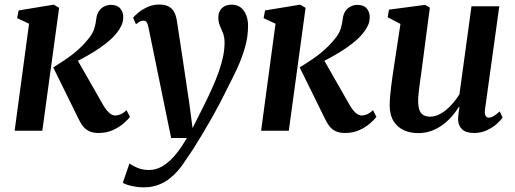

<svg xmlns="http://www.w3.org/2000/svg" viewBox="-20 -576 2269 846"><path d="M44.5 0 108 -471.5 55.5 -496 62 -530 216.5 -555.5 240.5 -541.5 166.5 0ZM414 10Q388.5 10 371.8 1.5Q355 -7 344.5 -21.2Q334 -35.5 326 -52.5L214.5 -279Q245.5 -298 272.5 -316.5Q299.5 -335 322.8 -355.5Q346 -376 365.5 -400Q388 -426 395 -448.8Q402 -471.5 404 -491Q406.5 -513.5 416.2 -527.5Q426 -541.5 440.2 -548Q454.5 -554.5 468.5 -554.5Q496.5 -554.5 509.5 -539.2Q522.5 -524 523 -503Q523.5 -481 514.8 -462.8Q506 -444.5 492.5 -428.5Q475.5 -407.5 449.5 -386.8Q423.5 -366 393.8 -347.8Q364 -329.5 335.8 -314.5Q307.5 -299.5 286.5 -290L310.5 -330.5L434.5 -113.5Q447 -91.5 460.8 -79.2Q474.5 -67 487.5 -67Q497 -67 510.2 -72Q523.5 -77 537.5 -90.5L552.5 -61.5Q543.5 -48.5 524 -31.8Q504.5 -15 476.8 -2.5Q449 10 414 10Z M634.5 -454Q631 -472 625.8 -478.5Q620.5 -485 612.5 -485Q604 -485 596.2 -481Q588.5 -477 579 -469L566.5 -498Q573 -506.5 589.5 -520.2Q606 -534 630 -545Q654 -556 681.5 -556Q707.5 -556 723.5 -547.2Q739.5 -538.5 747.8 -522.5Q756 -506.5 759.5 -483.5Q766 -440.5 773 -395.2Q780 -350 786.8 -303.8Q793.5 -257.5 800.5 -211.8Q807.5 -166 814 -121.5L828.5 -11.5L880.5 -115Q900 -154.5 916.2 -190.8Q932.5 -227 944.2 -260.8Q956 -294.5 962.8 -326.2Q969.5 -358 969.5 -389Q969 -414.5 962.2 -431Q955.5 -447.5 948.8 -462.8Q942 -478 942 -499.5Q942 -525 957.8 -540.2Q973.5 -555.5 1000.5 -555.5Q1025 -555.5 1041 -542.8Q1057 -530 1065 -508.8Q1073 -487.5 1073 -462.5Q1073 -413.5 1059.2 -366Q1045.5 -318.5 1023.8 -272Q1002 -225.5 978 -179.5Q962 -146.5 944 -112.5Q926 -78.5 907 -45.5Q888 -12.5 869.5 18.5Q851 49.5 833.8 76.5Q816.5 103.5 801.5 124.5Q776 165.5 747.5 193.2Q719 221 686.2 235.2Q653.5 249.5 613 249.5Q587.5 249.5 560.8 243.5Q534 237.5 521 229.5L550.5 144Q560.5 152.5 584 162.8Q607.5 173 636.5 173Q666.5 173 694 157.5Q721.5 142 748.8 110.8Q776 79.5 803.5 32H734Z M1130.5 0 1194 -471.5 1141.5 -496 1148 -530 1302.5 -555.5 1326.5 -541.5 1252.5 0ZM1500 10Q1474.5 10 1457.8 1.5Q1441 -7 1430.5 -21.2Q1420 -35.5 1412 -52.5L1300.5 -279Q1331.5 -298 1358.5 -316.5Q1385.5 -335 1408.8 -355.5Q1432 -376 1451.5 -400Q1474 -426 1481 -448.8Q1488 -471.5 1490 -491Q1492.5 -513.5 1502.2 -527.5Q1512 -541.5 1526.2 -548Q1540.5 -554.5 1554.5 -554.5Q1582.5 -554.5 1595.5 -539.2Q1608.5 -524 1609 -503Q1609.5 -481 1600.8 -462.8Q1592 -444.5 1578.5 -428.5Q1561.5 -407.5 1535.5 -386.8Q1509.5 -366 1479.8 -347.8Q1450 -329.5 1421.8 -314.5Q1393.5 -299.5 1372.5 -290L1396.5 -330.5L1520.5 -113.5Q1533 -91.5 1546.8 -79.2Q1560.5 -67 1573.5 -67Q1583 -67 1596.2 -72Q1609.5 -77 1623.5 -90.5L1638.5 -61.5Q1629.5 -48.5 1610 -31.8Q1590.5 -15 1562.8 -2.5Q1535 10 1500 10Z M1821.5 10.5Q1788.5 10.5 1760.5 -1.8Q1732.5 -14 1715 -41Q1697.5 -68 1697 -111.5Q1697 -128 1698.8 -149.5Q1700.5 -171 1703.5 -195.2Q1706.5 -219.5 1710 -243Q1713.5 -266.5 1716.5 -287L1744.5 -470.5L1688 -500L1694 -533.5L1852.5 -554.5L1874 -542.5L1840.5 -287Q1838 -266.5 1834.8 -244.5Q1831.5 -222.5 1828.8 -201.5Q1826 -180.5 1824.2 -162.5Q1822.5 -144.5 1822.5 -132Q1822.5 -105.5 1828.5 -90.2Q1834.5 -75 1846.2 -68.5Q1858 -62 1875.5 -62Q1899.5 -62 1923.2 -76Q1947 -90 1968 -112.8Q1989 -135.5 2004.5 -161L2057.5 -548.5H2180L2117 -93.5Q2114.5 -75 2119.5 -66.2Q2124.5 -57.5 2134 -57.5Q2143 -57.5 2154 -63.8Q2165 -70 2182 -85L2194.5 -57.5Q2188 -47.5 2170.5 -31.5Q2153 -15.5 2127 -2.8Q2101 10 2068.5 10Q2033 10 2016.2 -6.2Q1999.5 -22.5 1998.5 -48.5Q1998.5 -51.5 1998.8 -58Q1999 -64.5 2000 -72.8Q2001 -81 2002.2 -89.5Q2003.5 -98 2004.5 -105L2003 -106Q1989 -84 1971 -63.2Q1953 -42.5 1930.2 -25.8Q1907.5 -9 1880.5 0.8Q1853.5 10.5 1821.5 10.5Z"/></svg>

Font: Merriweather 48pt SemiBold
Style: Italic
Weight: 600
Italic angle: -7.8°
Designer: Eben Sorkin
Foundry: Eben Sorkin
Version: Version 2.101